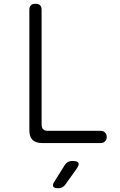

<svg xmlns="http://www.w3.org/2000/svg" viewBox="-20 -760 640 1020"><path d="M204 0Q170 0 153 -16.5Q136 -33 136 -67V-708Q136 -724 144 -732Q152 -740 169 -740Q185 -740 193 -732Q201 -724 201 -708V-98Q201 -81 209.5 -73Q218 -65 235 -65H515Q529 -65 538 -56Q547 -47 547 -32Q547 -18 538 -9Q529 0 515 0ZM270 203 324 117Q331 106 341 100.5Q351 95 364 95Q391 95 396.5 105.5Q402 116 386 138L326 222Q319 231 310 235.5Q301 240 290 240Q267 240 262.5 230.5Q258 221 270 203Z"/></svg>

Font: Maple Mono NL ExtraLight
Style: Regular
Weight: 275
Monospace: yes
Designer: subframe7536
Version: Version 7.000